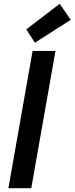

<svg xmlns="http://www.w3.org/2000/svg" viewBox="-20 -987 391 1007"><path d="M24 0 151 -720H271L144 0ZM163 -763 118 -833 293 -967 351 -883Z"/></svg>

Font: DM Sans 10pt SemiBold
Style: Italic
Weight: 600
Italic angle: -10°
Version: Version 4.004;gftools[0.9.30]